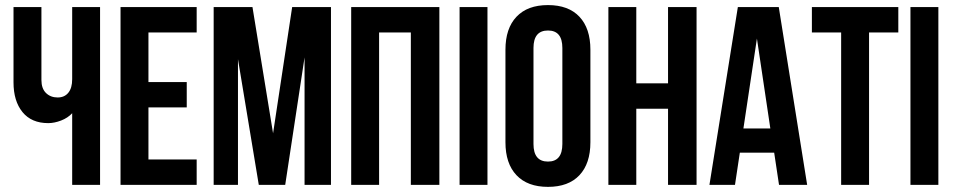

<svg xmlns="http://www.w3.org/2000/svg" viewBox="-20 -728 3755 756"><path d="M264.2 -700.2H374V0H264.2V-282.2Q247.1 -263.7 220.5 -253.4Q193.8 -243.2 169.9 -243.2Q104 -243.2 68.6 -286.6Q33.2 -330.1 33.2 -403.8V-700.2H143.1V-413.1Q143.1 -379.4 161.1 -361.8Q179.2 -344.2 207 -344.2Q233.9 -344.2 249 -362.8Q264.2 -381.3 264.2 -416Z M564.5 -600.1V-404.8H715.3V-305.2H564.5V-100.1H754.4V0H454.6V-700.2H754.4V-600.1Z M974.1 -700.2 1055.2 -203.1 1130.4 -700.2H1283.2V0H1179.2V-502L1103 0H999L917 -495.1V0H821.3V-700.2Z M1472.7 -600.1V0H1362.8V-700.2H1710V0H1597.7V-600.1Z M1789.6 0V-700.2H1899.4V0Z M2080.6 -539.1V-161.1Q2080.6 -91.8 2137.7 -91.8Q2194.3 -91.8 2194.3 -161.1V-539.1Q2194.3 -607.9 2137.7 -607.9Q2080.6 -607.9 2080.6 -539.1ZM1970.2 -168V-532.2Q1970.2 -616.2 2013.7 -662.1Q2057.1 -708 2137.7 -708Q2218.3 -708 2261.5 -662.1Q2304.7 -616.2 2304.7 -532.2V-168Q2304.7 -84 2261.5 -38.1Q2218.3 7.8 2137.7 7.8Q2057.1 7.8 2013.7 -38.1Q1970.2 -84 1970.2 -168Z M2485.4 -299.8V0H2375.5V-700.2H2485.4V-399.9H2610.4V-700.2H2722.7V0H2610.4V-299.8Z M3046.4 -700.2 3158.2 0H3047.4L3028.3 -127H2893.1L2874 0H2773.4L2885.3 -700.2ZM2960.4 -576.2 2907.2 -222.2H3013.2Z M3176.8 -600.1V-700.2H3517.1V-600.1H3401.9V0H3292V-600.1Z M3564.9 0V-700.2H3674.8V0Z"/></svg>

Font: Bebas Neue Bold
Style: Regular
Weight: 700
Designer: Ryoichi Tsunekawa
Foundry: Ryoichi Tsunekawa
Version: Version 1.300